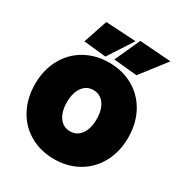

<svg xmlns="http://www.w3.org/2000/svg" viewBox="-201 -1011 1095 1164"><g transform="rotate(30 346.0 -429.0)"><path d="M515.1 -30.5Q440.9 12.2 346.2 12.2Q251.5 12.2 177 -30.5Q102.5 -73.2 61.3 -150.1Q20 -227.1 20 -325.2Q20 -423.3 61.3 -500Q102.5 -576.7 177 -619.4Q251.5 -662.1 346.2 -662.1Q440.9 -662.1 515.1 -619.4Q589.4 -576.7 630.6 -500Q671.9 -423.3 671.9 -325.2Q671.9 -227.1 630.6 -150.1Q589.4 -73.2 515.1 -30.5ZM270.3 -221.2Q298.3 -182.1 346.2 -182.1Q394 -182.1 422.1 -221.2Q450.2 -260.3 450.2 -326.2Q450.2 -392.1 422.1 -431.2Q394 -470.2 346.2 -470.2Q298.3 -470.2 270.3 -431.2Q242.2 -392.1 242.2 -326.2Q242.2 -260.3 270.3 -221.2ZM361.8 -693.8 441.9 -870.1 662.1 -854 525.9 -678.2ZM149.9 -698.2 206.1 -866.2 418 -854 306.2 -682.1Z"/></g></svg>

Font: Apfel Grotezk Satt
Style: Regular
Weight: 900
Designer: Luigi Gorlero
Foundry: © 2023, Luigi Gorlero & Collletttivo
Version: Version 2.000;Glyphs 3.2 (3217)